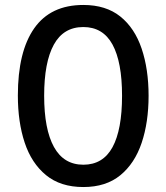

<svg xmlns="http://www.w3.org/2000/svg" viewBox="-20 -744 671 774"><path d="M579 -358Q579 -251 551 -168Q523 -85 465 -37.5Q407 10 316 10Q224 10 165.5 -38Q107 -86 79.5 -169Q52 -252 52 -359Q52 -536 118 -630Q184 -724 316 -724Q407 -724 465 -677.5Q523 -631 551 -548Q579 -465 579 -358ZM158 -358Q158 -223 197.5 -151.5Q237 -80 316 -80Q395 -80 433.5 -150.5Q472 -221 472 -358Q472 -494 433.5 -564.5Q395 -635 316 -635Q236 -635 197 -564Q158 -493 158 -358Z"/></svg>

Font: Noto Sans Gurmukhi Condensed Medium
Style: Regular
Weight: 500
Width: 3
Designer: Jelle Bosma - Monotype Design Team
Foundry: Monotype Imaging Inc.
Version: Version 2.004; ttfautohint (v1.8.4.7-5d5b)